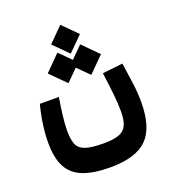

<svg xmlns="http://www.w3.org/2000/svg" viewBox="-138 -681 862 966"><g transform="rotate(-20 293.0 -198.0)"><path d="M289.1 182.1Q200.2 182.1 144 160.6Q87.9 139.2 61.5 90.3Q35.2 41.5 35.2 -40.5Q35.2 -85 42.2 -136.7Q49.3 -188.5 63 -239.7H164.6Q156.7 -190.4 151.1 -145.3Q145.5 -100.1 145.5 -63Q145.5 -16.6 157.2 9.5Q168.9 35.6 201.7 46.4Q234.4 57.1 296.9 57.1Q350.6 57.1 380.4 45.9Q410.2 34.7 421.9 7.6Q433.6 -19.5 433.6 -66.4Q433.6 -107.4 427.7 -162.1Q421.9 -216.8 413.6 -275.9L522.5 -288.1Q531.7 -227.1 538.6 -174.1Q545.4 -121.1 545.4 -74.2Q545.4 62.5 484.9 122.3Q424.3 182.1 289.1 182.1ZM356 -288.1 294.9 -349.1 233.9 -288.1 152.3 -369.6 233.9 -451.7 294.9 -390.6 356 -451.7 437.5 -369.6ZM295.4 -423.8 218.3 -501 295.4 -578.1 372.6 -501Z"/></g></svg>

Font: CaskaydiaCove NF SemiBold
Style: Regular
Weight: 600
Designer: Aaron Bell
Foundry: Saja Typeworks
Version: Version 2111.001; VTT 6.35;Nerd Fonts 3.2.1